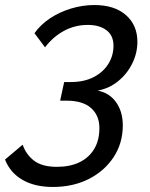

<svg xmlns="http://www.w3.org/2000/svg" viewBox="-58 -596 597 763"><path d="M152 147Q80 147 31 118.5Q-18 90 -38 38L32 -21Q46 19 78 43Q110 67 168 67Q220 67 257.5 49Q295 31 316 -3.5Q337 -38 337 -87Q337 -137 304 -166.5Q271 -196 206 -196H181L197 -270H224Q276 -270 314 -289.5Q352 -309 372.5 -342Q393 -375 393 -414Q393 -455 365 -476Q337 -497 291 -497Q240 -497 196.5 -473.5Q153 -450 121 -408L79 -464Q103 -498 140.5 -523Q178 -548 224 -562Q270 -576 317 -576Q397 -576 442.5 -536Q488 -496 488 -430Q488 -385 467.5 -343.5Q447 -302 411 -273Q375 -244 330 -236Q377 -227 403.5 -189.5Q430 -152 430 -98Q430 -27 393.5 28.5Q357 84 294.5 115.5Q232 147 152 147Z"/></svg>

Font: Raleway Thin Medium
Style: Italic
Weight: 500
Italic angle: -12°
Version: Version 4.026